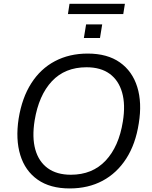

<svg xmlns="http://www.w3.org/2000/svg" viewBox="-20 -1001 812 1029"><path d="M79.9 -365.3Q97.9 -476.9 147.6 -554.6Q197.2 -632.4 274.4 -673.2Q351.5 -713.9 449.8 -713.9Q555.5 -713.9 622.5 -666.5Q689.5 -619.1 715.6 -534.9Q741.8 -450.7 723.8 -340.1Q706.8 -229.1 656.6 -151.1Q606.4 -73.1 529.6 -32.1Q452.7 8.9 353.3 8.9Q248.7 8.9 181.7 -38.2Q114.7 -85.4 88.8 -169.8Q62.9 -254.3 79.9 -365.3ZM165.6 -355.3Q151.1 -264.8 169.2 -199.9Q187.4 -135 235.7 -99.7Q284.1 -64.5 359.6 -64.5Q475.1 -64.5 546.2 -140.3Q617.3 -216 638.5 -350.1Q653.1 -440.1 634.4 -505.3Q615.8 -570.5 567.7 -605.5Q519.6 -640.5 443.6 -640.5Q328.2 -640.5 258 -565.5Q187.8 -490.4 165.6 -355.3ZM344.1 -925.6 352.5 -980.5H649.4L640.6 -925.6ZM429.5 -797.5 441.4 -870.2H527.7L515.9 -797.5Z"/></svg>

Font: Mulish ExtraLight
Style: Italic
Weight: 200
Italic angle: -9°
Designer: Vernon Adams
Foundry: Vernon Adams
Version: Version 3.603